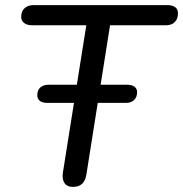

<svg xmlns="http://www.w3.org/2000/svg" viewBox="-20 -725 717 752"><path d="M265 7Q243 7 233 -7.5Q223 -22 226 -47L318 -626H106Q86 -626 74.5 -635Q63 -644 63 -659Q63 -681 76.5 -693Q90 -705 111 -705H635Q655 -705 666 -697Q677 -689 677 -673Q677 -651 664.5 -638.5Q652 -626 630 -626H411L318 -39Q314 -17 301.5 -5Q289 7 265 7ZM165 -322Q146 -322 136 -330Q126 -338 126 -352Q126 -372 138 -382.5Q150 -393 170 -393H478Q496 -393 506.5 -385.5Q517 -378 517 -364Q517 -345 505.5 -333.5Q494 -322 473 -322Z"/></svg>

Font: Nunito Medium
Style: Italic
Weight: 500
Designer: Vernon Adams
Foundry: Vernon Adams
Version: Version 3.601